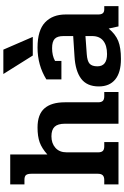

<svg xmlns="http://www.w3.org/2000/svg" viewBox="187 -932 759 1174"><g transform="rotate(-90 567.0 -344.5)"><path d="M27 -87H53Q74 -87 83 -96.5Q92 -106 92 -126V-533Q92 -555 84.5 -565Q77 -575 55 -575H27V-662H210V-435Q248 -469 284.5 -482Q321 -495 375 -495Q455 -495 492 -452.5Q529 -410 529 -328V-124Q529 -105 537.5 -96Q546 -87 566 -87H592V0H398V-327Q398 -371 379.5 -390.5Q361 -410 321 -410Q278 -410 250.5 -385.5Q223 -361 223 -317V-124Q223 -105 231.5 -96Q240 -87 260 -87H286V0H27Z M702 -704H851L929 -524H815ZM626 -120Q626 -193 673.5 -228.5Q721 -264 811 -269L934 -277V-336Q934 -374 917 -390Q900 -406 860 -406Q814 -406 782 -388V-349H669V-441Q756 -495 864 -495Q969 -495 1017.5 -449Q1066 -403 1066 -323V-124Q1066 -105 1073.5 -96Q1081 -87 1098 -87H1117V0H993L980 -60Q945 -18 904 -1.5Q863 15 794 15Q711 15 668.5 -20Q626 -55 626 -120ZM934 -161V-202L823 -194Q781 -191 765 -176.5Q749 -162 749 -129Q749 -70 824 -70Q876 -70 905 -93Q934 -116 934 -161Z"/></g></svg>

Font: Pridi Medium
Style: Regular
Weight: 500
Designer: Katatrad Team
Foundry: CadsonDemak
Version: Version 1.001